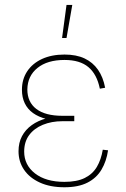

<svg xmlns="http://www.w3.org/2000/svg" viewBox="-20 -770 526 799"><path d="M248 9.3Q188.5 9.3 145.8 -10.3Q103 -29.8 80.1 -63.5Q57.1 -97.2 57.1 -140.6Q57.1 -176.3 71.5 -203.4Q85.9 -230.5 112.1 -249.3Q138.2 -268.1 174.1 -277.8Q210 -287.6 252.9 -287.6H289.1V-265.6H239.7Q194.8 -265.6 158.4 -250.7Q122.1 -235.8 101.3 -207.8Q80.6 -179.7 80.6 -139.2Q80.6 -83.5 125.7 -48.3Q170.9 -13.2 248 -13.2Q300.3 -13.2 333 -29.5Q365.7 -45.9 383.3 -75.9Q400.9 -106 407.7 -147L429.7 -144.5Q422.9 -98.6 402.3 -64Q381.8 -29.3 344 -10Q306.2 9.3 248 9.3ZM251.5 -266.1Q207.5 -266.1 173.8 -274.7Q140.1 -283.2 117.4 -299.6Q94.7 -315.9 83 -340.3Q71.3 -364.7 71.3 -396.5Q71.3 -440.4 93.3 -473.4Q115.2 -506.3 155 -524.7Q194.8 -543 248.5 -543Q297.4 -543 331.8 -526.9Q366.2 -510.7 387.7 -480Q409.2 -449.2 417.5 -404.8L395.5 -400.9Q383.3 -460.9 347.9 -490.7Q312.5 -520.5 248.5 -520.5Q177.2 -520.5 136 -487.3Q94.7 -454.1 93.8 -397.9Q93.8 -345.2 131.1 -316.7Q168.5 -288.1 239.7 -288.1H289.1V-266.1ZM238.3 -611.8 256.8 -749.5H280.8L256.8 -611.8Z"/></svg>

Font: Inter 20pt Thin
Style: Regular
Weight: 250
Version: Version 4.001;git-66647c0bb